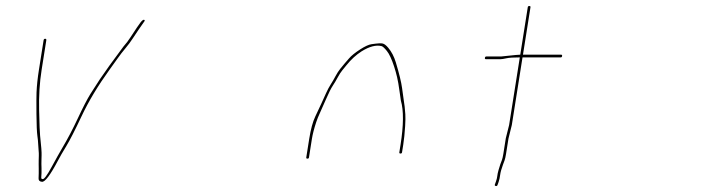

<svg xmlns="http://www.w3.org/2000/svg" viewBox="-20 -608 2385 639"><path d="M130.4 -479C127.4 -479 125.6 -477.3 125.1 -474L109.6 -376C105.3 -349 102.6 -323.8 101.6 -300.5C101.1 -288.8 101 -264.8 101.3 -228.5C101.6 -192.1 102.7 -167.6 104.5 -155C105.8 -146.3 106.7 -137.8 107 -129.5C107.4 -121.2 107.9 -113.8 108.5 -107.5C109.2 -101.2 109.4 -95.2 109.2 -89.5C108.9 -83.8 108.8 -78.8 108.8 -74.5C108.8 -70.2 108.7 -65.7 108.7 -61C108.6 -56.3 108.7 -51.7 108.9 -47C109.2 -42.3 109.2 -37 108.9 -31C108.6 -25 108.5 -19.7 108.4 -15C107.9 -7.7 111.6 -3.7 119.5 -3C129.5 -1.5 147.2 -24.9 172.6 -73C179.2 -85.7 188.6 -102 200.8 -122C212.9 -142 229.6 -174.7 250.9 -220C274.7 -270.8 306.2 -323.1 345.2 -377C352.5 -387 360.8 -398.7 370.3 -412C379.7 -425.3 388.9 -437.3 398 -448C407 -458.7 415 -469.5 422.1 -480.5C429.2 -491.5 435.7 -501.3 441.8 -510L459.9 -536C462.3 -538.7 462.3 -540.7 459.9 -542C457.4 -543.3 453.4 -540.5 447.8 -533.5C442.3 -526.5 431.3 -510.2 414.7 -484.5C407.7 -473.5 399.7 -463 390.8 -453C355 -405.2 328.8 -368.7 311.9 -343.5C301.9 -328.5 291.5 -312.3 280.7 -295C270 -277.7 256.2 -250.9 239.3 -214.8C222.4 -178.6 204.9 -145.2 186.6 -114.5C178.9 -101.5 167.4 -80.9 152 -52.6C136.7 -24.3 126.6 -10.8 121.9 -12C118.6 -12 117 -13.8 117.3 -17.5C117.5 -21.2 117.8 -26.2 118.2 -32.5C118.5 -38.8 118.5 -44.2 118.2 -48.5C117.9 -52.8 117.8 -57.3 117.8 -62C117.9 -66.7 117.9 -71.2 118 -75.5C118 -79.8 118.1 -85 118.4 -91C118.9 -100.6 117.2 -122.6 113.4 -157C112.4 -165.7 111.3 -193.6 110.2 -240.9C109 -288.2 111.8 -333.2 118.6 -376L134.1 -474C134.6 -477.3 133.4 -479 130.4 -479Z M425 0 338 -68Z M1003.2 -80C1006.2 -80 1007.9 -81.3 1008.3 -84L1018.1 -146C1020.6 -161.7 1025.4 -180.2 1032.4 -201.5C1035.6 -211.2 1039.5 -220.8 1044 -230.5C1048.5 -240.2 1055.4 -255.6 1064.6 -276.9C1073.7 -298.2 1081.6 -313.9 1088.3 -324C1093.6 -332 1098.8 -340.8 1104 -350.5C1109.2 -360.2 1114.3 -368 1119.2 -374C1124.2 -380 1128.9 -385.8 1133.5 -391.5C1148.6 -410.3 1165.2 -425.4 1183.2 -437C1209.5 -453.4 1231.8 -459.2 1250 -454.5C1253.8 -453.5 1259.7 -448.1 1267.7 -438.2C1275.6 -428.4 1283.7 -411.1 1291.7 -386.5C1295.5 -374.8 1298.8 -363 1301.6 -351C1304.4 -339 1306.9 -324.5 1309.2 -307.5C1311.5 -290.5 1313.2 -279 1314.2 -273C1323.7 -240 1323.3 -191 1313 -126L1309 -101C1308.6 -98.3 1309.9 -97 1312.9 -97C1315.9 -97 1317.6 -98.3 1318 -101L1322 -126C1324.8 -143.9 1326.9 -164.7 1328.4 -188.5C1329.4 -205.5 1329.6 -218.5 1329 -227.5C1328.5 -236.5 1327.7 -245.2 1326.7 -253.5C1325.6 -261.8 1324.6 -269.2 1323.6 -275.5C1322.6 -281.8 1320.8 -294.8 1318.2 -314.5C1315.6 -334.2 1308.6 -363 1297.3 -400.7C1291.5 -419.8 1283.1 -435.9 1272.1 -449C1265.4 -457 1259.3 -461.7 1253.9 -463.1C1248.4 -464.6 1235.9 -463.8 1216.4 -460.9C1207.1 -459.6 1194.8 -453.9 1179.3 -444C1162.2 -433 1149.5 -422.8 1141.5 -413.5L1126.8 -396.5C1121.9 -390.8 1117 -384.8 1112 -378.5C1106.9 -372.2 1101.8 -364.2 1096.6 -354.5C1091.5 -344.8 1086.2 -335.8 1080.9 -327.5C1075.6 -319.2 1070.3 -309.3 1065.2 -298L1049.8 -264C1044.7 -252.7 1037.9 -238.2 1029.4 -220.5C1021 -202.8 1014.2 -178 1009.1 -146L999.3 -84C998.9 -81.3 1000.2 -80 1003.2 -80Z M1300 0Z M1647.5 -420H1598.5C1595.9 -420 1594.3 -418.5 1593.8 -415.5C1593.3 -412.5 1594.4 -411 1597.1 -411H1646.1C1650.1 -411 1656.5 -412 1665.3 -414C1674.1 -416 1689 -417 1710 -417L1674.4 -192L1663.4 -148L1655.2 -96C1653.7 -86.7 1652.1 -79.8 1650.5 -75.5C1648.8 -71.2 1647 -66.5 1645.2 -61.5C1643.4 -56.5 1641.4 -50 1639.2 -42C1636.9 -34 1635.5 -27.3 1635 -22C1634.5 -16.7 1633 -10.7 1630.6 -4L1627 6C1626 8.7 1626.9 10.3 1629.8 11C1632.7 11.7 1634.6 10.7 1635.7 8L1639.3 -2C1641.8 -9.3 1643.6 -17.3 1644.6 -26C1645.7 -34.7 1648.8 -46 1654 -60L1659.2 -74C1661 -78.7 1662.6 -86 1664.2 -96L1672.3 -147L1683.4 -192L1719 -417H1846C1848.7 -417 1850.3 -418.5 1850.8 -421.5C1851.2 -424.5 1850.1 -426 1847.5 -426H1720.5L1745.5 -584C1745.9 -586.7 1744.6 -588 1741.6 -588C1738.6 -588 1736.9 -586.7 1736.5 -584L1711.5 -426C1706.8 -426 1701.8 -425.7 1696.3 -425Z M1834 0 1747 -68Z"/></svg>

Font: Proton
Style: LitIt
Weight: 500
Version: Version 1.017